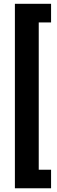

<svg xmlns="http://www.w3.org/2000/svg" viewBox="-20 -844 307 1026"><path d="M252.9 -823.7V-724.1H187V63H252.9V162.1H59.6V-823.7Z"/></svg>

Font: Roboto SemiCondensed SemiBold
Style: Regular
Weight: 600
Width: 4
Designer: Christian Robertson
Foundry: Google
Version: Version 3.009; 2024